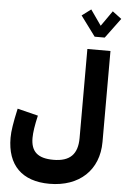

<svg xmlns="http://www.w3.org/2000/svg" viewBox="-73 -1023 859 1319"><g transform="rotate(5 356.0 -364.0)"><path d="M712.4 -926.3 649.9 -973.1 575.7 -867.2 501.5 -973.1 439 -926.3 541 -788.6H610.4ZM332 78.6C224.6 78.6 176.3 36.1 176.3 -59.1C176.3 -96.2 184.1 -147.9 199.7 -214.4L57.1 -250C45.9 -199.2 37.6 -158.7 33.2 -127.9C28.3 -97.2 25.9 -70.3 25.9 -46.9C25.9 142.1 129.9 245.1 319.3 245.1C525.4 245.1 657.7 121.1 657.7 -73.2V-700.2H498.5V-85.9C498.5 25.9 445.8 78.6 332 78.6Z"/></g></svg>

Font: Estedad ExtraBold
Style: Regular
Weight: 800
Designer: Amin Abedi
Version: Version 7.3